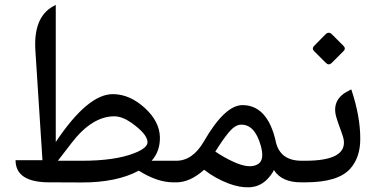

<svg xmlns="http://www.w3.org/2000/svg" viewBox="-20 -755 1559 795"><path d="M452.6 -273.4Q360.8 -272.9 276.4 -163.1L219.7 -89.4H319.8Q456.1 -89.4 535.6 -120.6Q592.8 -142.6 590.8 -168Q588.9 -200.7 523.4 -247.1Q485.8 -273.4 452.6 -273.4ZM448.2 -365.2Q518.6 -364.7 581.5 -306.2Q640.1 -251.5 642.1 -188Q643.6 -129.4 607.9 -89.4H700.2H708Q725.1 -89.4 725.1 -47.9V-44.9Q725.1 0 708 0H697.8Q631.3 0 554.7 -48.3Q462.4 1 317.9 0.5L207.5 0H183.1Q44.4 -0.5 44.4 -91.8H155.8L126.5 -545.9Q117.7 -683.6 200.2 -729L210.9 -734.9V-167Q343.8 -366.2 448.2 -365.2Z M947.8 -84.5Q1015.1 -53.7 1049.3 -76.2Q1076.2 -93.8 1059.6 -152.3Q1034.7 -240.7 977.1 -238.8Q953.1 -237.8 927.2 -207Q901.9 -176.3 871.6 -127.4Q908.2 -102.5 947.8 -84.5ZM825.2 -52.2Q767.1 0 710.4 0H703.1Q666.5 0 666.5 -44.9V-47.9Q666.5 -89.4 703.1 -89.4H710Q777.8 -89.4 824.2 -169.4Q911.1 -320.3 984.9 -319.8Q1080.6 -318.8 1116.7 -189.9Q1119.1 -182.1 1120.6 -174.8Q1136.2 -89.4 1229 -89.4H1236.8Q1253.9 -89.4 1253.9 -47.9V-44.9Q1253.9 0 1236.8 0H1226.6Q1146.5 0 1114.3 -50.8Q1103 -28.8 1084.5 -10.7Q1054.2 19 1011.2 20.5Q972.2 22 926.8 4.9Q870.1 -16.6 825.2 -52.2Z M1243.7 -89.4Q1418.9 -89.4 1402.8 -178.7Q1400.9 -188.5 1393.6 -208.5Q1376.5 -254.9 1372.1 -271Q1351.6 -345.2 1426.8 -380.9L1434.6 -384.8Q1472.2 -272.9 1471.7 -179.2Q1471.7 -104 1431.2 -57.6Q1381.3 0 1244.1 0H1231.9Q1195.3 0 1195.3 -44.9V-47.9Q1195.3 -89.4 1231.9 -89.4ZM1355 -612.3 1402.1 -565.2Q1413.2 -554.2 1402.6 -543.6L1353.4 -494.4Q1341.2 -482.7 1329.5 -494.4L1280.8 -543.1Q1269.2 -554.2 1282.5 -566.9L1327.9 -612.9Q1341.2 -626.2 1355 -612.3Z"/></svg>

Font: Gandom FD
Style: FD
Weight: 400
Foundry: DejaVu fonts team - Redesigned by Saber Rastikerdar - Based on Samim Font
Version: Version 0.6